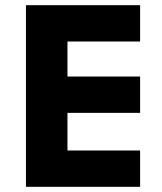

<svg xmlns="http://www.w3.org/2000/svg" viewBox="-20 -720 624 740"><path d="M520 -700V-560H240V-425H520V-285H240V-140H520V0H80V-700Z"/></svg>

Font: Goli Bold
Style: Regular
Weight: 700
Designer: jaikishan Patel
Foundry: MagicType
Version: Version 1.000